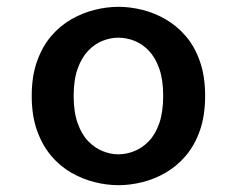

<svg xmlns="http://www.w3.org/2000/svg" viewBox="-20 -532 690 563"><path d="M327.5 11Q293.5 11 258 2.2Q222.5 -6.5 189.2 -25.5Q156 -44.5 130 -75.2Q104 -106 88.5 -149.5Q73 -193 73 -251Q73 -308.5 88.5 -352Q104 -395.5 130 -426Q156 -456.5 189.2 -475.5Q222.5 -494.5 258 -503.2Q293.5 -512 327.5 -512Q361.5 -512 397 -503.2Q432.5 -494.5 465.5 -475.5Q498.5 -456.5 524.8 -426Q551 -395.5 566.2 -352Q581.5 -308.5 581.5 -251Q581.5 -193 566.2 -149.5Q551 -106 524.8 -75.2Q498.5 -44.5 465.5 -25.5Q432.5 -6.5 397 2.2Q361.5 11 327.5 11ZM327.5 -79.5Q350.5 -79.5 373.8 -88.8Q397 -98 416.2 -117.8Q435.5 -137.5 447 -170.5Q458.5 -203.5 458.5 -251Q458.5 -298 447 -330.8Q435.5 -363.5 416.2 -383.5Q397 -403.5 373.8 -412.5Q350.5 -421.5 327.5 -421.5Q304.5 -421.5 281.2 -412.5Q258 -403.5 238.8 -383.5Q219.5 -363.5 207.8 -330.8Q196 -298 196 -251Q196 -203.5 207.8 -170.5Q219.5 -137.5 238.8 -117.8Q258 -98 281.2 -88.8Q304.5 -79.5 327.5 -79.5Z"/></svg>

Font: Trispace Thin Medium
Style: Regular
Weight: 500
Version: Version 1.210